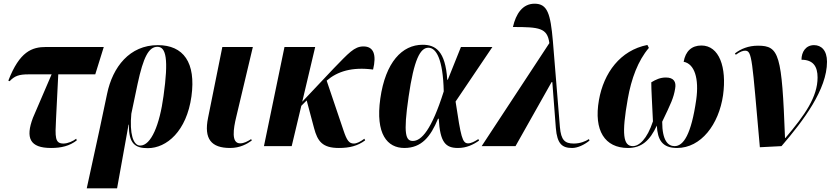

<svg xmlns="http://www.w3.org/2000/svg" viewBox="-20 -790 4492 1038"><path d="M256 10C312 10 356 -1 395 -31L392 -40C375 -27 347 -14 323 -14C276 -14 278 -49 283 -148L295 -388H495L541 -536H229C153 -536 86 -512 25 -354L32 -351C59 -380 84 -388 133 -388H259L158 -153C117 -44 141 10 256 10Z M449 228H613L675 -116H677C675 -11 713 11 779 11C881 11 989 -81 1015 -269C1040 -452 972 -546 833 -546C681 -546 589 -428 559 -283L518 -89ZM738 -3C699 -3 680 -70 690 -175L724 -337C755 -481 784 -537 831 -537C878 -537 892 -470 864 -271C843 -115 797 -3 738 -3Z M1224 10C1278 10 1316 -12 1341 -30L1338 -38C1317 -25 1299 -15 1278 -15C1229 -15 1242 -95 1257 -157L1347 -536H1182L1105 -154C1081 -38 1123 10 1224 10Z M1407 0H1557L1609 -218L1638 -247L1678 -97C1697 -26 1723 10 1812 10C1870 10 1913 -1 1954 -31L1950 -40C1928 -24 1909 -14 1893 -14C1867 -14 1855 -31 1837 -85L1746 -354C1804 -404 1883 -429 1997 -414C2016 -493 2001 -539 1945 -539C1895 -539 1865 -503 1783 -419L1614 -240L1684 -536H1518Z M2166 10C2259 10 2308 -51 2348 -148H2352C2359 -20 2389 10 2456 10C2502 10 2539 -8 2570 -30L2566 -38C2546 -25 2527 -15 2511 -15C2479 -15 2472 -49 2443 -241L2642 -536H2472L2401 -359H2398C2388 -515 2334 -548 2265 -548C2154 -548 2064 -454 2036 -257C2009 -65 2074 10 2166 10ZM2212 -28C2174 -28 2159 -62 2189 -267C2218 -469 2252 -532 2296 -532C2338 -532 2375 -471 2379 -296C2313 -87 2258 -28 2212 -28Z M2584 0H2767L2962 -346H2966L2985 -98C2992 -11 3020 10 3073 10C3103 10 3139 -7 3167 -30L3164 -38C3145 -26 3117 -14 3082 -14C3034 -14 3013 -32 3007 -103L2969 -568C2956 -716 2940 -770 2870 -770C2805 -770 2769 -715 2753 -644C2897 -644 2939 -639 2950 -557Z M3375 10C3448 10 3493 -29 3531 -111C3535 -34 3560 10 3640 10C3770 10 3866 -117 3889 -275C3910 -427 3868 -544 3772 -544C3719 -544 3686 -513 3676 -456C3735 -445 3760 -365 3744 -251C3717 -63 3675 0 3627 0C3592 0 3560 -29 3560 -132C3607 -230 3622 -261 3630 -311C3637 -348 3622 -371 3580 -371C3549 -371 3526 -360 3501 -345C3501 -302 3505 -245 3510 -134C3478 -37 3435 0 3401 0C3349 0 3340 -65 3374 -256C3393 -364 3429 -462 3488 -531L3480 -547C3333 -518 3244 -396 3218 -249C3189 -84 3250 10 3375 10Z M4088 6 4205 0C4324 -138 4451 -307 4451 -456C4451 -518 4420 -546 4381 -546C4336 -546 4313 -509 4313 -467C4376 -467 4400 -431 4400 -371C4400 -267 4333 -170 4226 -44H4224C4207 -496 4193 -543 4078 -543C4026 -543 3985 -526 3953 -501L3958 -494C3981 -511 3997 -516 4008 -516C4047 -516 4045 -474 4088 6Z"/></svg>

Font: Noto Serif Display Condensed ExtraBold
Style: Italic
Weight: 800
Width: 3
Italic angle: -12°
Designer: Monotype Design Team
Foundry: Monotype Imaging Inc.
Version: Version 2.009